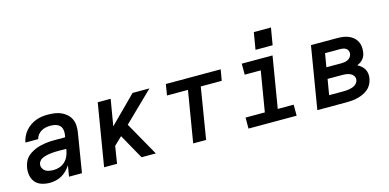

<svg xmlns="http://www.w3.org/2000/svg" viewBox="-70 -1141 3141 1549"><g transform="rotate(-15 1500.0 -366.5)"><path d="M191 8Q157 8 125 -2Q93 -12 72.5 -35.5Q52 -59 45.5 -92Q39 -125 45 -159Q49 -180 57 -200.5Q65 -221 79.5 -237.5Q94 -254 113 -266Q132 -278 152 -287Q172 -296 193 -301Q214 -306 235 -309.5Q256 -313 276.5 -314Q297 -315 318 -315H405L409 -340Q412 -360 407.5 -380Q403 -400 389 -413Q375 -426 355.5 -431Q336 -436 315 -436Q296 -436 276.5 -432.5Q257 -429 239 -419Q221 -409 208 -392.5Q195 -376 191 -357H84Q89 -382 100 -406Q111 -430 128.5 -450.5Q146 -471 168.5 -486.5Q191 -502 215.5 -511.5Q240 -521 265 -524.5Q290 -528 315 -528Q345 -528 373.5 -524Q402 -520 427 -509Q452 -498 472.5 -479.5Q493 -461 504.5 -436.5Q516 -412 517.5 -383Q519 -354 514 -325L461 0H353L368 -91Q368 -91 368 -91Q368 -91 368 -91Q368 -91 368 -91Q368 -91 368 -91Q353 -68 333.5 -48.5Q314 -29 290.5 -16Q267 -3 241.5 2.5Q216 8 191 8ZM248 -84Q273 -84 298 -92.5Q323 -101 342.5 -119.5Q362 -138 373 -162.5Q384 -187 388 -212L389 -223H318Q306 -223 294.5 -222.5Q283 -222 271.5 -221Q260 -220 248.5 -218.5Q237 -217 225 -214Q213 -211 201.5 -207Q190 -203 179.5 -196.5Q169 -190 162 -179.5Q155 -169 153 -158Q150 -140 158 -124Q166 -108 180 -99Q194 -90 212 -87Q230 -84 248 -84Z M646 0 732 -520H840L803 -300L1023 -520H1164L919 -282L1078 0H959L934 -44L843 -207L777 -144L754 0Z M1390 0 1461 -428H1286L1301 -520H1759L1743 -428H1568L1498 0Z M1852 0V-92H2013L2069 -428H1935V-520H2192L2121 -92H2254V0ZM2071 -599 2095 -741H2238L2214 -599Z M2427 0 2513 -520H2730Q2755 -520 2778.5 -517Q2802 -514 2824 -505.5Q2846 -497 2863.5 -482.5Q2881 -468 2892 -448Q2903 -428 2906 -404Q2909 -380 2905 -355Q2903 -341 2897.5 -327Q2892 -313 2882 -301Q2872 -289 2859 -280.5Q2846 -272 2832 -266Q2849 -257 2864 -244.5Q2879 -232 2888.5 -215Q2898 -198 2900.5 -177.5Q2903 -157 2899 -137Q2895 -113 2883.5 -91Q2872 -69 2852.5 -52.5Q2833 -36 2810.5 -26Q2788 -16 2764.5 -10Q2741 -4 2717.5 -2Q2694 0 2671 0ZM2587 -315H2711Q2725 -315 2738.5 -317Q2752 -319 2765 -325Q2778 -331 2787.5 -343Q2797 -355 2799 -368Q2802 -382 2797 -395Q2792 -408 2781.5 -415.5Q2771 -423 2757.5 -425.5Q2744 -428 2730 -428H2606ZM2550 -92H2671Q2683 -92 2695 -93Q2707 -94 2719 -96Q2731 -98 2743 -102Q2755 -106 2766 -113Q2777 -120 2784.5 -130.5Q2792 -141 2794 -153Q2797 -172 2787.5 -187Q2778 -202 2762.5 -209.5Q2747 -217 2729 -219.5Q2711 -222 2692 -222H2572Z"/></g></svg>

Font: Iosevka SS04 SmBd Ex Obl
Style: Regular
Weight: 600
Width: 7
Italic angle: -9°
Monospace: yes
Designer: Belleve Invis
Foundry: Belleve Invis
Version: Version 19.0.0; ttfautohint (v1.8.4)